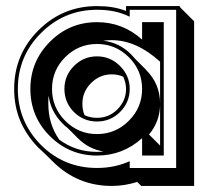

<svg xmlns="http://www.w3.org/2000/svg" viewBox="-20 -717 710 636"><path d="M510.3 -234.9V-367.7Q508.3 -312.5 473.6 -271.5ZM301.3 -213.9Q311.5 -213.9 322.8 -215.3Q273.4 -223.1 236.8 -260.3L204.1 -293Q199.7 -296.4 195.3 -300Q190.9 -303.7 187 -308.1Q147.5 -348.1 141.1 -400.4Q140.1 -393.6 140.1 -387Q140.1 -380.4 140.1 -373.5Q140.1 -305.7 176.3 -254.4Q231 -213.9 301.3 -213.9ZM462.9 -486.3Q510.3 -439.9 510.3 -373.5V-512.7Q431.6 -584 350.1 -584Q342.8 -584 335.7 -583.5Q328.6 -583 321.8 -582Q375.5 -576.2 415 -536.1Q422.4 -528.3 429.2 -520.5L463.4 -486.3ZM301.3 -326.7Q340.8 -326.7 368.7 -354.5Q397.5 -383.3 397.5 -422.4Q397.5 -433.6 395 -443.4Q392.6 -453.1 388.2 -462.9Q371.1 -470.7 350.1 -470.7Q310.5 -470.7 281.7 -441.9Q252.9 -413.1 252.9 -373.5Q252.9 -362.8 254.6 -353.5Q256.3 -344.2 260.3 -335.4Q278.3 -326.7 301.3 -326.7ZM127.4 -209Q117.2 -217.8 106.9 -228Q67.4 -268.6 47.1 -316.7Q26.9 -364.7 26.9 -422.4Q26.9 -536.1 106.9 -616.2Q187.5 -696.8 301.3 -696.8Q329.1 -696.8 351.8 -693.1Q374.5 -689.5 397.5 -680.7V-696.8H575.7V-693.8L623 -646.5V-101.1H447.8L434.6 -114.3Q414.1 -107.9 393.1 -104.5Q372.1 -101.1 350.1 -101.1Q237.3 -101.1 156.7 -180.2ZM301.3 -201.7Q210 -201.7 145.3 -266.1Q80.6 -330.6 80.6 -422.4Q80.6 -513.7 145.3 -578.6Q210 -643.6 301.3 -643.6Q386.7 -643.6 450.7 -585.9V-643.6H522.5V-201.7H450.7V-259.3Q386.7 -201.7 301.3 -201.7ZM301.3 -272.9Q362.8 -272.9 406.7 -316.9Q450.7 -360.8 450.7 -422.4Q450.7 -483.9 406.7 -527.6Q362.8 -571.3 301.3 -571.3Q239.7 -571.3 196 -527.6Q152.3 -483.9 152.3 -422.4Q152.3 -360.8 196 -316.9Q239.7 -272.9 301.3 -272.9ZM301.3 -314.5Q256.8 -314.5 225.1 -345.7Q193.4 -377.4 193.4 -422.4Q193.4 -466.8 225.1 -498.5Q256.8 -530.3 301.3 -530.3Q345.7 -530.3 377.4 -498.5Q409.7 -466.3 409.7 -422.4Q409.7 -377.9 377.4 -345.7Q345.7 -314.5 301.3 -314.5ZM301.3 -160.6Q359.9 -160.6 409.7 -183.1V-160.6H563.5V-684.6H409.7V-661.6Q383.3 -674.3 357.7 -679.4Q332 -684.6 301.3 -684.6Q192.9 -684.6 115.7 -607.4Q39.1 -530.8 39.1 -422.4Q39.1 -314.5 115.7 -236.8Q192.4 -160.6 301.3 -160.6Z"/></svg>

Font: Gondrin
Style: Regular
Weight: 400
Designer: Peter Wiegel, original typeface by Carl Albert Fahrenwaldt 1901
Foundry: Peter Wiegel
Version: Version 1.000 2010 initial release